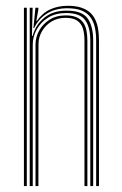

<svg xmlns="http://www.w3.org/2000/svg" viewBox="-20 -626 410 646"><path d="M303.5 0V-490Q303.5 -514.2 299.1 -534Q294.8 -553.8 284.1 -568.2Q273.5 -582.8 254.6 -590.5Q235.8 -598.2 206.5 -598.2Q165.8 -598.2 137.5 -580.1Q109.2 -562 95 -531.8H92.5L99.2 -600H109V-593L102.2 -556H104.5Q123 -582.8 149.4 -594.6Q175.8 -606.5 208.2 -606.5Q233.2 -606.5 251.4 -600.9Q269.5 -595.2 281.4 -585.1Q293.2 -575 300.2 -560.6Q307.2 -546.2 310.1 -528.6Q313 -511 313 -490.5V0ZM60.5 0V-600H70.2V0ZM99.5 0V-476.5Q99.5 -500.5 111.6 -522.8Q123.8 -545 146.5 -559.6Q169.2 -574.2 201.2 -574.2Q222.8 -574.2 237 -568.1Q251.2 -562 259.4 -550.8Q267.5 -539.5 270.8 -523.9Q274 -508.2 274 -489V0H264.2V-489Q264.2 -512.8 258.9 -530Q253.5 -547.2 239.6 -556.6Q225.8 -566 200.2 -566Q173.8 -566 153.2 -553.5Q132.8 -541 121.1 -520.6Q109.5 -500.2 109.5 -476.8L109.2 0ZM80 0V-600H89.8L87.5 -505.2H89.8Q100.2 -543.5 129.8 -567Q159.2 -590.5 204.2 -590.2Q256.2 -590.2 274.9 -563.9Q293.5 -537.5 293.5 -489.8V0H283.8V-489.5Q283.8 -534.2 266.5 -558.2Q249.2 -582.2 202.8 -582.2Q167.2 -582.2 142.1 -566.8Q117 -551.2 103.6 -526.9Q90.2 -502.5 90.2 -476.5V0Z"/></svg>

Font: Big Shoulders Inline Text Thin ExtraLight
Style: Regular
Weight: 250
Version: Version 2.002